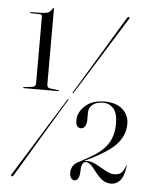

<svg xmlns="http://www.w3.org/2000/svg" viewBox="-52 -754 634 806"><g transform="rotate(5 265.0 -351.5)"><path d="M47.5 -681Q45 -681 45 -683Q45 -685.5 47.5 -685.5L88 -686Q108 -686 119 -690.2Q130 -694.5 137 -707.5Q139.5 -711 141 -711Q143 -711 143 -707V-390Q143 -377 152.5 -374L191.5 -369Q194 -368 194 -367.5Q194 -365 191.5 -365H46Q43 -365 43 -367.5Q43 -368.5 46 -369.5L84.5 -374Q95.5 -377.5 95.5 -390V-670.5Q95.5 -680 88.5 -680ZM255.5 -363Q254.5 -360 252.5 -362Q250.5 -363 252.5 -365.5Q255 -370 270.5 -395.5Q286 -421 308.5 -458.2Q331 -495.5 355.5 -536.2Q380 -577 401.8 -613.2Q423.5 -649.5 437.8 -672.8Q452 -696 453 -697.5Q455.5 -703 460.5 -700Q464.5 -697.5 460.5 -692Q459.5 -691 445.2 -668Q431 -645 408.5 -609Q386 -573 361 -532.5Q336 -492 313 -455Q290 -418 274.2 -392.8Q258.5 -367.5 255.5 -363ZM232.5 -333Q234 -336 236.5 -335Q238.5 -333.5 235.5 -330.5Q233 -326.5 217.5 -300.8Q202 -275 179.5 -237.5Q157 -200 132.2 -158.8Q107.5 -117.5 85.5 -80.8Q63.5 -44 49.2 -20.2Q35 3.5 34 5Q31 10 27 7.5Q22.5 5 26.5 -0.5Q27.5 -2 42 -25.5Q56.5 -49 79 -85.2Q101.5 -121.5 126.8 -162.5Q152 -203.5 175.2 -240.8Q198.5 -278 214.2 -303.5Q230 -329 232.5 -333ZM271 -28Q271 -63 305 -77.5L348 -101.5Q400 -130.5 422.2 -165.5Q444.5 -200.5 444.5 -249Q444.5 -295 426.8 -314Q409 -333 384.5 -333Q355 -333 339 -320Q323 -307 323 -285.5V-255Q323 -237.5 316.2 -227.8Q309.5 -218 299.5 -218Q277.5 -218 277.5 -250Q277.5 -283.5 307.2 -311Q337 -338.5 390 -338.5Q438 -338.5 465 -314.2Q492 -290 492 -253Q492 -211.5 464.8 -175.8Q437.5 -140 362.5 -101.5L324.5 -82.5Q330.5 -83.5 337.5 -83.5Q356.5 -83.5 377.5 -72Q398.5 -60.5 418.5 -49.2Q438.5 -38 454.5 -38Q475 -38 485 -47.2Q495 -56.5 503 -79.5Q503.5 -81 504 -81Q505 -80.5 505 -79Q499 -31.5 482.8 -14.5Q466.5 2.5 446.5 2.5Q425 2.5 408.8 -8.8Q392.5 -20 365.5 -56.5Q348 -78.5 333 -78.5Q324.5 -78.5 319 -69.8Q313.5 -61 313 -35Q312 -15.5 306.2 -6.8Q300.5 2 292 2Q282 2 276.5 -6.5Q271 -15 271 -28Z"/></g></svg>

Font: Fraunces 144pt Light
Style: Regular
Weight: 300
Version: Version 1.000;[b76b70a41]